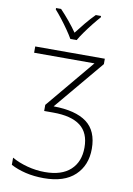

<svg xmlns="http://www.w3.org/2000/svg" viewBox="-102 -1011 749 1084"><g transform="rotate(10 272.5 -469.0)"><path d="M450 -714V-683L212 -399Q338 -398 402 -350.5Q466 -303 466 -200Q466 -105 405 -47.5Q344 10 227 10Q171 10 122.5 -1.5Q74 -13 37 -33V-74Q75 -52 125.5 -38.5Q176 -25 227 -25Q323 -25 373.5 -71.5Q424 -118 424 -200Q424 -284 372 -324Q320 -364 216 -364H164V-399L397 -678H51V-714ZM387 -948V-940Q369 -920 347.5 -893Q326 -866 306.5 -838.5Q287 -811 275 -790H239Q227 -811 208 -838.5Q189 -866 168 -893Q147 -920 129 -940V-948H158Q183 -922 209.5 -890Q236 -858 256 -829Q278 -858 304.5 -890Q331 -922 357 -948Z"/></g></svg>

Font: Noto Sans Disp ExtLt
Style: Regular
Weight: 200
Designer: Monotype Design Team
Foundry: Monotype Imaging Inc.
Version: Version 2.000;GOOG;noto-source:20170915:90ef993387c0